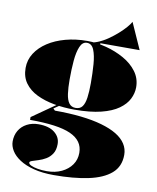

<svg xmlns="http://www.w3.org/2000/svg" viewBox="-94 -728 832 1016"><g transform="rotate(10 322.0 -220.5)"><path d="M265 215Q203 215 157 203Q111 191 80.5 171Q50 151 35 126.5Q20 102 20 77Q20 44 35 18.5Q50 -7 77.5 -21.5Q105 -36 140 -36Q196 -36 226.5 -11.5Q257 13 257 50Q257 82 244 102Q231 122 211.5 133.5Q192 145 172 151Q152 157 139 161.5Q126 166 126 172Q126 180 139.5 186.5Q153 193 175.5 197Q198 201 225 201Q270 201 304.5 184.5Q339 168 358.5 140Q378 112 378 76Q378 43 361 19Q344 -5 309.5 -20.5Q275 -36 220.5 -43.5Q166 -51 91 -51V-66L227 -161L236 -155L202 -132L212 -122Q289 -122 352.5 -115Q416 -108 465 -94Q514 -80 547 -60Q580 -40 597 -13.5Q614 13 614 45Q614 108 571 145Q528 182 449.5 198.5Q371 215 265 215ZM312 -145Q255 -145 202.5 -154.5Q150 -164 109 -184Q68 -204 44 -237Q20 -270 20 -318Q20 -361 43 -397Q66 -433 106.5 -459.5Q147 -486 201 -500.5Q255 -515 317 -515Q367 -515 419 -501.5Q471 -488 515.5 -463Q560 -438 587 -401.5Q614 -365 614 -318Q614 -286 598.5 -255Q583 -224 548 -199Q513 -174 455 -159.5Q397 -145 312 -145ZM317 -155Q341 -155 353 -171.5Q365 -188 369.5 -220Q374 -252 374 -298Q374 -352 370.5 -399Q367 -446 355 -475.5Q343 -505 317 -505Q293 -505 280.5 -475.5Q268 -446 264 -399Q260 -352 260 -298Q260 -253 264.5 -221Q269 -189 281.5 -172Q294 -155 317 -155ZM387 -495 320 -509Q345 -509 372.5 -520Q400 -531 426 -549Q452 -567 474.5 -587Q497 -607 513 -625.5Q529 -644 535 -656L598 -515H387Z"/></g></svg>

Font: Kalnia
Style: Bold
Weight: 700
Designer: Frida Medrano
Foundry: Frida Medrano
Version: Version 1.105